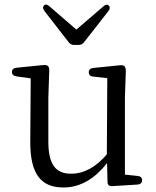

<svg xmlns="http://www.w3.org/2000/svg" viewBox="-20 -812 692 850"><path d="M261 18C339 18 402 -24 454 -90L456 -7C456 7 464 13 477 12L590 5C602 4 609 -3 609 -14C609 -25 602 -32 590 -33L533 -39V-379L537 -497C537 -507 535 -513 532 -518C528 -523 520 -524 510 -523L392 -511C380 -510 373 -503 373 -492C373 -481 380 -474 392 -473L455 -466L453 -129C408 -75 354 -43 295 -43C229 -43 194 -80 194 -186V-379L198 -498C198 -509 197 -514 193 -519C189 -523 182 -525 172 -524L52 -512C40 -511 33 -504 33 -493C33 -482 40 -476 52 -474L116 -465L114 -186C113 -34 167 18 261 18ZM177 -763 284 -625C290 -617 298 -613 308 -613H328C338 -613 346 -617 352 -625L460 -763C467 -772 468 -781 462 -787C456 -793 448 -793 438 -784L318 -681L199 -784C189 -793 181 -794 175 -788C168 -781 170 -773 177 -763Z"/></svg>

Font: 寒蝉锦书宋
Style: Regular
Weight: 400
Designer: 寒蝉锦书宋{Warren} 思源宋体{Ryoko NISHIZUKA 西塚涼子 (kana & ideographs); Frank Grießhammer (Latin, Greek & Cyrillic); Wenlong ZHANG 
Foundry: Adobe & ChillType
Version: Version 2.000;Glyphs 3.1.1 (3135)